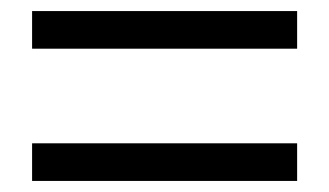

<svg xmlns="http://www.w3.org/2000/svg" viewBox="-20 -542 595 347"><path d="M38 -522H517V-454H38ZM38 -283H517V-215H38Z"/></svg>

Font: Source Han Sans K Regular
Style: Regular
Weight: 400
Designer: Ryoko NISHIZUKA  (kana & ideographs); Paul D. Hunt (Latin, Greek & Cyrillic); Wenlong ZHANG  (bopomofo); Sandoll Communi
Foundry: Adobe Systems Incorporated
Version: Version 1.00 July 18, 2014, initial release